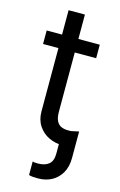

<svg xmlns="http://www.w3.org/2000/svg" viewBox="-129 -712 604 965"><g transform="rotate(15 172.5 -229.0)"><path d="M311.5 -82V55.7Q311.5 100.6 293.5 132.8Q275.4 165 244.1 182.1Q212.9 199.2 172.9 199.2Q156.2 199.2 145 198.2Q133.8 197.3 125 194.3V124Q127 124 128.9 124.5Q130.9 125 131.8 126Q137.7 127 152.3 127Q188.5 127 209 110.4Q229.5 93.8 229.5 55.7V-64.5ZM298.8 -460H22.5V-530.3H298.8ZM187.5 -657.2V-152.3Q187.5 -120.1 196.8 -103Q206.1 -85.9 221.2 -79.6Q236.3 -73.2 256.8 -73.2Q281.2 -73.2 306.6 -75.2V2.9Q281.2 6.8 248 6.8Q210.9 6.8 177.7 -8.8Q144.5 -24.4 123.5 -55.7Q102.5 -86.9 102.5 -130.9V-657.2Z"/></g></svg>

Font: Pretendard GOV Variable
Style: Regular
Weight: 400
Designer: Base glyphs from Inter by Rasmus Andersson; Hangul glyphs from Noto Sans CJK(Source Han Sans) by Jang Soo-young and Kang
Foundry: Kil Hyung-jin
Version: Version 1.307;Glyphs 3.2 (3192)